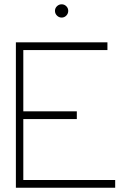

<svg xmlns="http://www.w3.org/2000/svg" viewBox="-20 -877 575 897"><path d="M88.9 -643.1V-356.9H338.9V-320.8H88.9V-36.1H518.1V0H54.2V-679.2H481.9V-643.1ZM246.1 -804.2Q236.8 -813.5 236.8 -826.2Q236.8 -838.9 246.1 -847.9Q255.4 -856.9 268.1 -856.9Q280.8 -856.9 289.8 -847.9Q298.8 -838.9 298.8 -826.2Q298.8 -813.5 289.8 -804.2Q280.8 -794.9 268.1 -794.9Q255.4 -794.9 246.1 -804.2Z"/></svg>

Font: RawengulkSans
Style: Regular
Weight: 500
Designer: gluk (gluksza@wp.pl)
Foundry: gluk (gluksza@wp.pl)
Version: Version 0.94